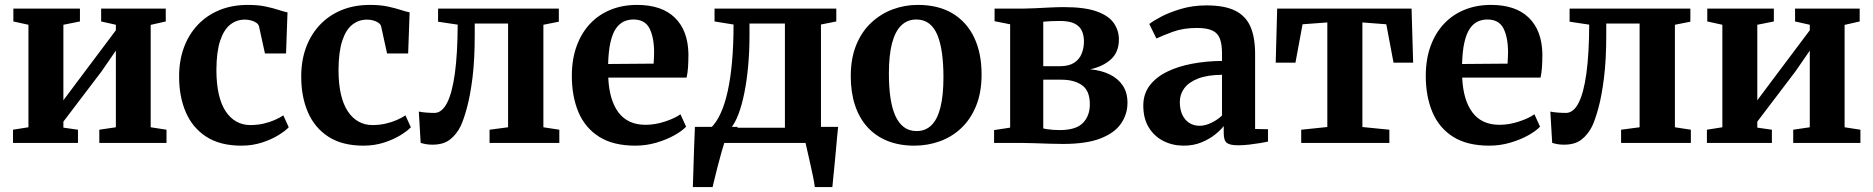

<svg xmlns="http://www.w3.org/2000/svg" viewBox="-20 -583 7640 783"><path d="M33 0V-54L96 -64V-482L34.5 -495.5V-548H306V-495.5L238.5 -482V-174L296 -251L452.5 -459.5V-482L392.5 -495.5V-548H656V-495.5L594.5 -481.5V-64L659 -54V0H385V-54L452.5 -64V-376.5L393.5 -291L238.5 -87V-62.5L298 -54V0Z M964.5 11Q877.5 11 821.2 -25.5Q765 -62 737.8 -125.2Q710.5 -188.5 710.5 -269Q710 -334 729.5 -387.8Q749 -441.5 785.8 -480.8Q822.5 -520 874.2 -541.5Q926 -563 991 -563Q1032.5 -563 1063 -556.5Q1093.5 -550 1115.5 -542.8Q1137.5 -535.5 1152.5 -532.5L1146.5 -365H1060.5L1036.5 -474.5Q1034.5 -484 1025.2 -490.2Q1016 -496.5 1003.5 -499.8Q991 -503 978.5 -503Q944.5 -503 918.5 -482.2Q892.5 -461.5 877.8 -416.8Q863 -372 862.5 -298.5Q862.5 -241.5 872.2 -199Q882 -156.5 900.5 -128.8Q919 -101 944.5 -87Q970 -73 1000.5 -73Q1029.5 -73 1054.5 -78.8Q1079.5 -84.5 1100 -93.5Q1120.5 -102.5 1135.5 -112.5L1157.5 -64Q1143.5 -49 1115 -31.5Q1086.5 -14 1047.8 -1.5Q1009 11 964.5 11Z M1462.5 11Q1375.5 11 1319.2 -25.5Q1263 -62 1235.8 -125.2Q1208.5 -188.5 1208.5 -269Q1208 -334 1227.5 -387.8Q1247 -441.5 1283.8 -480.8Q1320.5 -520 1372.2 -541.5Q1424 -563 1489 -563Q1530.5 -563 1561 -556.5Q1591.5 -550 1613.5 -542.8Q1635.5 -535.5 1650.5 -532.5L1644.5 -365H1558.5L1534.5 -474.5Q1532.5 -484 1523.2 -490.2Q1514 -496.5 1501.5 -499.8Q1489 -503 1476.5 -503Q1442.5 -503 1416.5 -482.2Q1390.5 -461.5 1375.8 -416.8Q1361 -372 1360.5 -298.5Q1360.5 -241.5 1370.2 -199Q1380 -156.5 1398.5 -128.8Q1417 -101 1442.5 -87Q1468 -73 1498.5 -73Q1527.5 -73 1552.5 -78.8Q1577.5 -84.5 1598 -93.5Q1618.5 -102.5 1633.5 -112.5L1655.5 -64Q1641.5 -49 1613 -31.5Q1584.5 -14 1545.8 -1.5Q1507 11 1462.5 11Z M1743.5 7Q1728.5 7 1716.2 4.8Q1704 2.5 1695.5 -0.5L1688 -128Q1698.5 -125.5 1717 -124Q1735.5 -122.5 1751.5 -122.5Q1782 -122.5 1803 -163Q1824 -203.5 1835 -283.5Q1846 -363.5 1846.5 -482.5L1766.5 -494.5V-548H2259V-494.5L2196 -482V-64L2261 -54V0H1976.5V-54L2052 -64V-487H1916V-439Q1916 -338.5 1906.8 -265.2Q1897.5 -192 1884.2 -143.5Q1871 -95 1858.5 -68.5Q1842 -35 1815.2 -14Q1788.5 7 1743.5 7Z M2571 11Q2481 11 2423.8 -25Q2366.5 -61 2339.2 -125.2Q2312 -189.5 2312 -273.5Q2312 -341 2331.5 -394.8Q2351 -448.5 2386.2 -486Q2421.5 -523.5 2470.2 -543.2Q2519 -563 2578 -563Q2678.5 -563 2732 -511Q2785.5 -459 2787.5 -364Q2787.5 -331 2785.8 -307.2Q2784 -283.5 2780 -266.5H2460.5Q2462.5 -221 2473 -185.2Q2483.5 -149.5 2502.2 -124.5Q2521 -99.5 2548.5 -86.8Q2576 -74 2612.5 -74Q2652 -74 2692.5 -87.5Q2733 -101 2755 -117L2778 -66.5Q2762.5 -49.5 2730.5 -31.5Q2698.5 -13.5 2656.8 -1.2Q2615 11 2571 11ZM2460 -322 2645.5 -323.5Q2646 -334.5 2646.8 -346Q2647.5 -357.5 2647.5 -368.5Q2647.5 -430 2629 -466.8Q2610.5 -503.5 2563 -503.5Q2541.5 -503.5 2523.2 -494.8Q2505 -486 2491.2 -465.8Q2477.5 -445.5 2469.5 -410.2Q2461.5 -375 2460 -322Z M2855 0V-58.5L2877 -59.5Q2901 -82 2918.5 -120Q2936 -158 2947.8 -211.5Q2959.5 -265 2965.5 -333Q2971.5 -401 2971.5 -483L2894 -495.5V-548H3390.5V-495.5L3328 -483V0ZM2962 -62H3181V-487H3036.5V-439.5Q3036.5 -372.5 3031 -313Q3025.5 -253.5 3015.5 -204Q3005.5 -154.5 2991.8 -118.2Q2978 -82 2962 -62ZM2805.5 180Q2806.5 149 2807.8 108.2Q2809 67.5 2810.5 22.2Q2812 -23 2814 -65.5H2989L2934.5 -2.5Q2930 10.5 2922.8 36Q2915.5 61.5 2908 90.8Q2900.5 120 2894.5 144.5Q2888.5 169 2886 180ZM3303 180Q3301 163 3295.8 137.8Q3290.5 112.5 3284.5 85.5Q3278.5 58.5 3273.2 35.5Q3268 12.5 3265 -0.5L3228.5 -65.5H3398Q3396 -49.5 3393.8 -24.5Q3391.5 0.5 3389 29.8Q3386.5 59 3383.5 88Q3380.5 117 3378.2 141.2Q3376 165.5 3374.5 180Z M3449.5 -272Q3449.5 -345 3471.8 -399.5Q3494 -454 3532.8 -490.2Q3571.5 -526.5 3620.5 -544.8Q3669.5 -563 3723 -563Q3807 -563 3864.8 -528.2Q3922.5 -493.5 3952.8 -430Q3983 -366.5 3983 -279.5Q3983 -205.5 3960.5 -150.8Q3938 -96 3899.5 -60Q3861 -24 3811.8 -6.5Q3762.5 11 3709 11Q3646.5 11 3598.2 -8.8Q3550 -28.5 3516.8 -65.5Q3483.5 -102.5 3466.5 -154.8Q3449.5 -207 3449.5 -272ZM3718 -48.5Q3754 -48.5 3778.2 -72Q3802.5 -95.5 3815 -144.2Q3827.5 -193 3827.5 -268.5Q3827.5 -322.5 3821.5 -366Q3815.5 -409.5 3802.8 -440.2Q3790 -471 3768.8 -487.2Q3747.5 -503.5 3717 -503.5Q3681 -503.5 3656 -479.8Q3631 -456 3618 -407.5Q3605 -359 3605 -283Q3605 -228.5 3611.2 -185.2Q3617.5 -142 3631 -111.5Q3644.5 -81 3666 -64.8Q3687.5 -48.5 3718 -48.5Z M4315 4Q4288.5 4 4258.2 3Q4228 2 4199.8 1Q4171.5 0 4151.5 0H4034V-52.5L4099.5 -62.5V-484L4036 -496.5V-548H4156Q4174.5 -548 4203 -549.5Q4231.5 -551 4262.8 -552.5Q4294 -554 4319 -554Q4404.5 -554 4453.2 -536.2Q4502 -518.5 4522.5 -488.5Q4543 -458.5 4543 -422Q4543 -370.5 4510.5 -341Q4478 -311.5 4426 -300.5Q4471.5 -296 4505.5 -279.5Q4539.5 -263 4558.8 -234.2Q4578 -205.5 4578 -164Q4578 -118 4552.2 -79.8Q4526.5 -41.5 4469 -18.8Q4411.5 4 4315 4ZM4301 -52.5Q4368 -52.5 4396.2 -81.5Q4424.5 -110.5 4424.5 -157.5Q4424.5 -213.5 4392.2 -235.8Q4360 -258 4309 -258H4234.5V-59.5Q4241 -57.5 4251.5 -56Q4262 -54.5 4275 -53.5Q4288 -52.5 4301 -52.5ZM4234.5 -313H4302.5Q4339 -313 4360.5 -327Q4382 -341 4391.2 -364.2Q4400.5 -387.5 4400.5 -414.5Q4400.5 -439.5 4391.5 -458.2Q4382.5 -477 4361.5 -487.2Q4340.5 -497.5 4303 -497.5Q4285 -497.5 4267.5 -496.8Q4250 -496 4234.5 -494.5Z M4807 11Q4762.5 11 4725 -7.8Q4687.5 -26.5 4665 -63Q4642.5 -99.5 4642.5 -152.5Q4642.5 -199.5 4668.2 -233.8Q4694 -268 4738.5 -290Q4783 -312 4841 -323Q4899 -334 4963.5 -334.5V-364.5Q4963.5 -401.5 4955.2 -424.5Q4947 -447.5 4924.8 -458.2Q4902.5 -469 4861 -469Q4805 -469 4762.5 -453.2Q4720 -437.5 4696 -426L4667 -485Q4680 -496 4713.5 -514Q4747 -532 4795.5 -546.5Q4844 -561 4900.5 -561Q4974 -561 5017.2 -539.5Q5060.5 -518 5079.5 -474.2Q5098.5 -430.5 5098.5 -362.5V-57L5151 -56V-5.5Q5139.5 -3 5118.8 0.5Q5098 4 5074 6.8Q5050 9.5 5029.5 9.5Q4996 9.5 4983.2 -0.2Q4970.5 -10 4970.5 -40V-69Q4959 -53.5 4935.8 -34.8Q4912.5 -16 4880 -2.5Q4847.5 11 4807 11ZM4872.5 -70Q4894 -70 4919.5 -82Q4945 -94 4963.5 -112V-278Q4903.5 -277.5 4865.5 -262.5Q4827.5 -247.5 4809.5 -222.8Q4791.5 -198 4791.5 -167.5Q4791.5 -136 4802 -114.2Q4812.5 -92.5 4830.8 -81.2Q4849 -70 4872.5 -70Z M5286.5 0V-54L5393 -65V-491.5L5292 -484L5263 -327.5H5182.5L5188.5 -548H5736.5L5743 -327.5H5663L5633.5 -484L5536 -491.5V-65L5646 -54V0Z M6053.5 11Q5963.5 11 5906.2 -25Q5849 -61 5821.8 -125.2Q5794.5 -189.5 5794.5 -273.5Q5794.5 -341 5814 -394.8Q5833.5 -448.5 5868.8 -486Q5904 -523.5 5952.8 -543.2Q6001.5 -563 6060.5 -563Q6161 -563 6214.5 -511Q6268 -459 6270 -364Q6270 -331 6268.2 -307.2Q6266.5 -283.5 6262.5 -266.5H5943Q5945 -221 5955.5 -185.2Q5966 -149.5 5984.8 -124.5Q6003.5 -99.5 6031 -86.8Q6058.5 -74 6095 -74Q6134.5 -74 6175 -87.5Q6215.5 -101 6237.5 -117L6260.5 -66.5Q6245 -49.5 6213 -31.5Q6181 -13.5 6139.2 -1.2Q6097.5 11 6053.5 11ZM5942.5 -322 6128 -323.5Q6128.5 -334.5 6129.2 -346Q6130 -357.5 6130 -368.5Q6130 -430 6111.5 -466.8Q6093 -503.5 6045.5 -503.5Q6024 -503.5 6005.8 -494.8Q5987.5 -486 5973.8 -465.8Q5960 -445.5 5952 -410.2Q5944 -375 5942.5 -322Z M6358 7Q6343 7 6330.8 4.8Q6318.5 2.5 6310 -0.5L6302.5 -128Q6313 -125.5 6331.5 -124Q6350 -122.5 6366 -122.5Q6396.5 -122.5 6417.5 -163Q6438.5 -203.5 6449.5 -283.5Q6460.5 -363.5 6461 -482.5L6381 -494.5V-548H6873.5V-494.5L6810.5 -482V-64L6875.5 -54V0H6591V-54L6666.5 -64V-487H6530.5V-439Q6530.5 -338.5 6521.2 -265.2Q6512 -192 6498.8 -143.5Q6485.5 -95 6473 -68.5Q6456.5 -35 6429.8 -14Q6403 7 6358 7Z M6941 0V-54L7004 -64V-482L6942.5 -495.5V-548H7214V-495.5L7146.5 -482V-174L7204 -251L7360.5 -459.5V-482L7300.5 -495.5V-548H7564V-495.5L7502.5 -481.5V-64L7567 -54V0H7293V-54L7360.5 -64V-376.5L7301.5 -291L7146.5 -87V-62.5L7206 -54V0Z"/></svg>

Font: Merriweather 36pt
Style: Bold
Weight: 700
Designer: Eben Sorkin
Foundry: Eben Sorkin
Version: Version 2.100